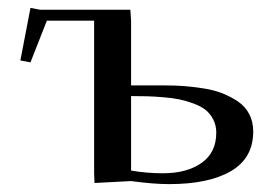

<svg xmlns="http://www.w3.org/2000/svg" viewBox="-20 -464 715 492"><path d="M32.2 -309.1 58.1 -443.8 83 -439H314L315.9 -411.1V-245.1H404.8Q429.7 -245.1 451.9 -243.4Q474.1 -241.7 501.2 -237.5Q528.3 -233.4 549.8 -224.9Q571.3 -216.3 589.8 -203.9Q608.4 -191.4 618.7 -171.6Q628.9 -151.9 628.9 -127Q628.9 -59.1 572 -25.6Q515.1 7.8 413.1 7.8Q373.5 7.8 315.9 0L222.2 4.9L221.2 -20V-411.1H100.1L58.1 -304.2ZM315.9 -26.9Q356.4 -20 397 -20Q459 -20 496.6 -46.6Q534.2 -73.2 534.2 -124Q534.2 -142.6 526.6 -157.5Q519 -172.4 507.3 -181.9Q495.6 -191.4 476.6 -198.5Q457.5 -205.6 440.2 -209.2Q422.9 -212.9 398.4 -214.8Q374 -216.8 356.9 -217.3Q339.8 -217.8 315.9 -217.8Z"/></svg>

Font: Dehuti
Style: Bold
Weight: 700
Version: Version 1.2